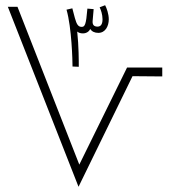

<svg xmlns="http://www.w3.org/2000/svg" viewBox="-20 -716 662 736"><path d="M282 -460C282 -483 282 -539 276 -595C282 -590 289 -588 298 -588C312 -588 322 -596 326 -605C332 -595 343 -590 357 -590C384 -590 397 -616 397 -642C397 -662 389 -685 383 -696L362 -688C367 -678 373 -660 373 -642C373 -620 364 -614 354 -614C342 -614 334 -619 335 -635L339 -681L315 -683C310 -620 305 -613 293 -613C280 -613 274 -622 267 -647L257 -685V-684L235 -679C255 -609 258 -483 258 -461ZM281 0 488 -424 602 -423V-457H467L284 -85L47 -690H10Z"/></svg>

Font: Noto Sans Arabic ExtLt
Style: Regular
Weight: 200
Designer: Monotype Design Team, Nadine Chahine, Nizar Qandah and Khaled Hosny
Foundry: Monotype Imaging Inc.
Version: Version 2.012